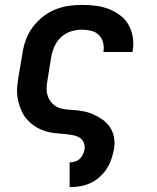

<svg xmlns="http://www.w3.org/2000/svg" viewBox="-20 -548 640 783"><path d="M264 215V114H266Q276 114 287 110.5Q298 107 306 99Q314 91 318.5 81Q323 71 325 60Q327 45 320.5 31.5Q314 18 301.5 11.5Q289 5 274 2.5Q259 0 244 -1.5Q229 -3 214 -4Q199 -5 184.5 -8Q170 -11 156.5 -16Q143 -21 130.5 -28Q118 -35 107 -44.5Q96 -54 87 -64.5Q78 -75 71.5 -88Q65 -101 60.5 -114.5Q56 -128 53 -142.5Q50 -157 49.5 -172Q49 -187 51 -202.5Q53 -218 55 -233L72 -333Q76 -360 86 -387Q96 -414 113.5 -437.5Q131 -461 154.5 -479.5Q178 -498 205 -509Q232 -520 259.5 -524Q287 -528 314 -528Q343 -528 370.5 -524.5Q398 -521 423 -511.5Q448 -502 469.5 -486Q491 -470 504 -447Q517 -424 521.5 -396.5Q526 -369 521 -341Q521 -340 520.5 -338.5Q520 -337 520 -336H402Q402 -337 402 -337.5Q402 -338 402 -338Q405 -358 400 -376Q395 -394 382.5 -406Q370 -418 351.5 -422.5Q333 -427 314 -427Q292 -427 269.5 -420Q247 -413 229.5 -397Q212 -381 202.5 -359.5Q193 -338 189 -317L173 -217Q170 -201 170 -185.5Q170 -170 175 -156Q180 -142 189 -131Q198 -120 210.5 -113Q223 -106 238.5 -103.5Q254 -101 269 -100Q293 -99 316 -95Q339 -91 359.5 -82Q380 -73 398.5 -60Q417 -47 429 -28.5Q441 -10 445 13Q449 36 445 60Q441 81 434 101.5Q427 122 415 140.5Q403 159 386 174Q369 189 349 198.5Q329 208 307.5 211.5Q286 215 266 215Z"/></svg>

Font: Iosevka SS04 Extended
Style: Bold Italic
Weight: 700
Width: 7
Italic angle: -9°
Monospace: yes
Designer: Belleve Invis
Foundry: Belleve Invis
Version: Version 19.0.0; ttfautohint (v1.8.4)